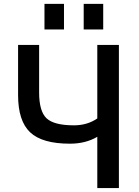

<svg xmlns="http://www.w3.org/2000/svg" viewBox="-20 -960 709 980"><path d="M72.3 -474.6V-730.5H179.7V-488.3Q179.7 -391.6 217.8 -356Q255.9 -320.3 357.4 -320.3Q425.8 -320.3 476.6 -355.5V-730.5H586.9V0H476.6V-261.7Q417 -226.6 336.9 -226.6Q195.3 -226.6 133.8 -284.7Q72.3 -342.8 72.3 -474.6ZM207 -809.6V-940.4H306.6V-809.6ZM407.2 -809.6V-940.4H506.8V-809.6Z"/></svg>

Font: GenEi M Gothic v2 Medium
Style: Regular
Weight: 500
Version: Version 2.0